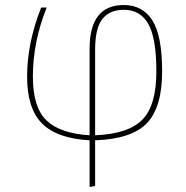

<svg xmlns="http://www.w3.org/2000/svg" viewBox="-20 -549 743 765"><path d="M359 -350V-10Q490 -15 546.5 -71.5Q603 -128 603 -264Q603 -397 571 -453.5Q539 -510 473 -510Q418 -510 388.5 -474Q359 -438 359 -350ZM626 -264Q626 -122 565.5 -58.5Q505 5 359 10V192L337 196V10Q208 3 148 -56.5Q88 -116 88 -244Q88 -377 144 -519H166Q111 -382 111 -244Q111 -121 165.5 -69Q220 -17 337 -10V-355Q337 -529 473 -529Q548 -529 587 -468Q626 -407 626 -264Z"/></svg>

Font: FiraSans
Style: Regular
Weight: 150
Designer: Carrois Corporate & Edenspiekermann AG
Foundry: Carrois Corporate GbR & Edenspiekermann AG
Version: Version 3.106;PS 003.106;hotconv 1.0.70;makeotf.lib2.5.58329